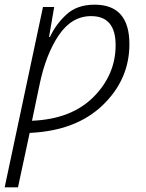

<svg xmlns="http://www.w3.org/2000/svg" viewBox="-41 -562 624 822"><path d="M-21 240H36L86 7Q285 -2 399 -112Q513 -222 513 -373Q513 -542 364 -542Q289 -542 243.5 -500Q198 -458 173 -404H169L191 -532H143ZM96 -45 128 -198Q155 -329 210.5 -411Q266 -493 349 -493Q454 -493 454 -369Q454 -242 359.5 -147Q265 -52 96 -45Z"/></svg>

Font: Noto Sans UI Light
Style: Italic
Weight: 300
Italic angle: -12°
Designer: Monotype Design Team
Foundry: Monotype Imaging Inc.
Version: Version 1.901